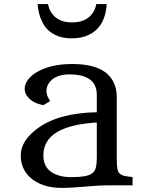

<svg xmlns="http://www.w3.org/2000/svg" viewBox="-20 -916 704 949"><path d="M217.8 -499Q209.5 -483.9 209.5 -464.1Q209.5 -444.3 228 -416.5L194.8 -396.5Q137.2 -406.2 111.3 -444.8Q102.1 -458 102.1 -479Q102.1 -500 119.1 -522.7Q136.2 -545.4 167 -562.5Q234.4 -599.6 336.9 -599.6Q503.9 -599.6 544.4 -502.9Q557.1 -472.7 557.1 -436V-129.9Q557.1 -73.2 567.9 -61.8Q578.6 -50.3 594 -46.9Q609.4 -43.5 635.3 -41V0H514.2Q478 0 431.6 3.9Q336.4 12.7 285.2 12.7Q233.9 12.7 194.8 -1Q155.8 -14.6 130.9 -37.1Q82.5 -80.6 82.5 -147.9Q82.5 -220.7 167 -282.2Q268.6 -357.4 458.5 -361.3V-446.8Q458.5 -548.3 323.2 -548.3Q246.1 -548.3 217.8 -499ZM458.5 -310.5H459.5L458.5 -311ZM458.5 -310.5Q194.3 -294.9 194.3 -147.9Q194.3 -70.3 272.9 -47.9Q297.4 -40.5 334 -40.5Q370.6 -40.5 396.2 -44.7Q421.9 -48.8 435.8 -59.6Q449.7 -70.3 454.1 -89.1Q458.5 -107.9 458.5 -137.7ZM402.3 -736.8Q374 -726.6 335 -726.6Q295.9 -726.6 268.6 -736.8Q241.2 -747.1 222.7 -763.2Q204.1 -779.3 193.4 -798.8Q182.6 -818.4 176.8 -836.9Q168 -865.7 166 -896H217.3Q225.1 -854 255.6 -829.6Q286.1 -805.2 336.4 -805.2Q386.7 -805.2 417.5 -829.6Q448.2 -854 456.1 -896H507.3Q500 -772 402.3 -736.8Z"/></svg>

Font: Metamorphous
Style: Regular
Weight: 400
Designer: James Grieshaber
Foundry: James Grieshaber
Version: Version 1.001